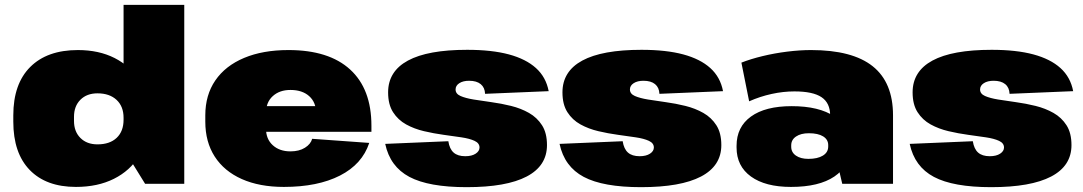

<svg xmlns="http://www.w3.org/2000/svg" viewBox="-20 -760 4480 794"><path d="M294 13Q171 13 103 -57Q35 -127 35 -257V-283Q35 -413 105 -483Q175 -553 302 -553Q389 -553 454 -520Q519 -487 555.5 -426.5Q592 -366 592 -284V-257Q592 -175 555 -114.5Q518 -54 451 -20.5Q384 13 294 13ZM383 -163Q434 -163 462.5 -190Q491 -217 491 -265V-273Q491 -320 462 -347Q433 -374 383 -374Q339 -374 312.5 -347.5Q286 -321 286 -277V-260Q286 -216 312.5 -189.5Q339 -163 383 -163ZM491 -144V-740H742V0H580Z M1154 13Q1053 13 980 -19.5Q907 -52 868 -112.5Q829 -173 829 -257V-283Q829 -367 870.5 -427.5Q912 -488 989.5 -520.5Q1067 -553 1173 -553Q1340 -553 1428 -472.5Q1516 -392 1516 -240V-215H1035V-321H1319L1287 -281V-293Q1287 -337 1258.5 -362.5Q1230 -388 1181 -388Q1136 -388 1108 -362.5Q1080 -337 1080 -293V-228Q1080 -185 1108 -159.5Q1136 -134 1181 -134Q1217 -134 1241 -149Q1265 -164 1271 -186L1507 -169Q1478 -81 1386 -34Q1294 13 1154 13Z M1910 14Q1753 14 1673 -28.5Q1593 -71 1573 -165L1834 -176Q1839 -144 1856 -129Q1873 -114 1904 -114Q1931 -114 1947 -124.5Q1963 -135 1963 -150Q1963 -168 1942.5 -177.5Q1922 -187 1888.5 -192Q1855 -197 1814.5 -202.5Q1774 -208 1733.5 -217.5Q1693 -227 1659.5 -245.5Q1626 -264 1605.5 -296Q1585 -328 1585 -378Q1585 -465 1667 -509.5Q1749 -554 1912 -554Q2014 -554 2084.5 -535Q2155 -516 2196.5 -478.5Q2238 -441 2249 -383L1986 -372Q1985 -398 1968 -412Q1951 -426 1920 -426Q1895 -426 1879.5 -416Q1864 -406 1864 -390Q1864 -372 1884.5 -363Q1905 -354 1938.5 -348.5Q1972 -343 2012.5 -337.5Q2053 -332 2093.5 -322Q2134 -312 2167.5 -293Q2201 -274 2221.5 -242Q2242 -210 2242 -160Q2242 -74 2158 -30Q2074 14 1910 14Z M2631 14Q2474 14 2394 -28.5Q2314 -71 2294 -165L2555 -176Q2560 -144 2577 -129Q2594 -114 2625 -114Q2652 -114 2668 -124.5Q2684 -135 2684 -150Q2684 -168 2663.5 -177.5Q2643 -187 2609.5 -192Q2576 -197 2535.5 -202.5Q2495 -208 2454.5 -217.5Q2414 -227 2380.5 -245.5Q2347 -264 2326.5 -296Q2306 -328 2306 -378Q2306 -465 2388 -509.5Q2470 -554 2633 -554Q2735 -554 2805.5 -535Q2876 -516 2917.5 -478.5Q2959 -441 2970 -383L2707 -372Q2706 -398 2689 -412Q2672 -426 2641 -426Q2616 -426 2600.5 -416Q2585 -406 2585 -390Q2585 -372 2605.5 -363Q2626 -354 2659.5 -348.5Q2693 -343 2733.5 -337.5Q2774 -332 2814.5 -322Q2855 -312 2888.5 -293Q2922 -274 2942.5 -242Q2963 -210 2963 -160Q2963 -74 2879 -30Q2795 14 2631 14Z M3413 -214V-283Q3413 -334 3377.5 -358Q3342 -382 3265 -382Q3219 -382 3171 -371.5Q3123 -361 3078 -341L3046 -501Q3084 -516 3133.5 -528Q3183 -540 3235.5 -546.5Q3288 -553 3334 -553Q3505 -553 3589 -486Q3673 -419 3673 -283V0H3463ZM3251 13Q3145 13 3085.5 -30Q3026 -73 3026 -150V-157Q3026 -235 3085.5 -278Q3145 -321 3254 -321Q3367 -321 3430.5 -278.5Q3494 -236 3494 -159V-151Q3494 -73 3430.5 -30Q3367 13 3251 13ZM3323 -103Q3361 -103 3383 -116.5Q3405 -130 3405 -154V-160Q3405 -183 3384 -196Q3363 -209 3325 -209Q3292 -209 3272 -195.5Q3252 -182 3252 -159V-153Q3252 -130 3271.5 -116.5Q3291 -103 3323 -103Z M4079 14Q3922 14 3842 -28.5Q3762 -71 3742 -165L4003 -176Q4008 -144 4025 -129Q4042 -114 4073 -114Q4100 -114 4116 -124.5Q4132 -135 4132 -150Q4132 -168 4111.5 -177.5Q4091 -187 4057.5 -192Q4024 -197 3983.5 -202.5Q3943 -208 3902.5 -217.5Q3862 -227 3828.5 -245.5Q3795 -264 3774.5 -296Q3754 -328 3754 -378Q3754 -465 3836 -509.5Q3918 -554 4081 -554Q4183 -554 4253.5 -535Q4324 -516 4365.5 -478.5Q4407 -441 4418 -383L4155 -372Q4154 -398 4137 -412Q4120 -426 4089 -426Q4064 -426 4048.5 -416Q4033 -406 4033 -390Q4033 -372 4053.5 -363Q4074 -354 4107.5 -348.5Q4141 -343 4181.5 -337.5Q4222 -332 4262.5 -322Q4303 -312 4336.5 -293Q4370 -274 4390.5 -242Q4411 -210 4411 -160Q4411 -74 4327 -30Q4243 14 4079 14Z"/></svg>

Font: Pathway Extreme 8pt Thin 12pt Black
Style: Regular
Weight: 900
Version: Version 1.001;gftools[0.9.26]